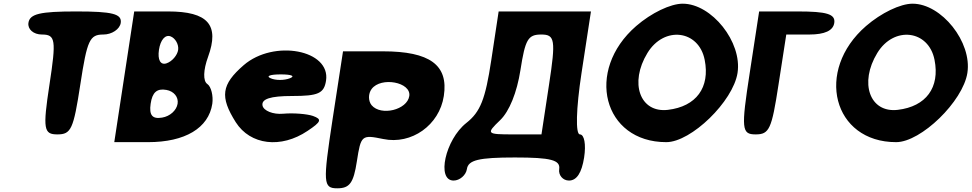

<svg xmlns="http://www.w3.org/2000/svg" viewBox="-20 -820 5263 1040"><path d="M134 -696C129 -662 161 -633 207 -633C281 -633 285 -604 248 -362C211 -120 217 -92 291 -92C365 -92 378 -120 415 -362C452 -604 466 -633 540 -633C586 -633 629 -662 634 -696C641 -745 589 -758 393 -758C197 -758 141 -745 134 -696Z M599 -50H782C982 -50 1110 -126 1130 -258C1136 -300 1124 -351 1103 -365C1079 -381 1081 -441 1107 -512C1170 -685 1107 -758 890 -758H707ZM945 -550C941 -521 912 -487 882 -477C849 -466 833 -496 841 -550C849 -604 875 -634 904 -623C930 -613 949 -579 945 -550ZM942 -258C936 -222 901 -190 858 -183C805 -174 787 -196 796 -258C805 -320 830 -342 881 -333C922 -326 948 -294 942 -258Z M1300 -467C1179 -362 1170 -296 1257 -158C1336 -34 1502 -14 1646 -111C1721 -161 1725 -174 1675 -192C1643 -203 1569 -209 1514 -204C1459 -199 1408 -220 1402 -248C1395 -284 1445 -300 1562 -300C1704 -300 1735 -314 1746 -383C1772 -550 1463 -608 1300 -467ZM1550 -396C1519 -384 1473 -384 1446 -396C1419 -408 1443 -417 1501 -417C1559 -417 1581 -408 1550 -396Z M1781 -171C1729 171 1730 200 1807 200C1874 200 1895 171 1913 54C1935 -88 1939 -91 2056 -67C2209 -35 2360 -142 2384 -300C2410 -468 2308 -542 2054 -542H1838ZM2197 -300C2186 -225 2044 -190 1993 -250C1974 -273 1974 -313 1993 -338C2044 -406 2208 -375 2197 -300Z M2641 -494C2609 -282 2582 -214 2506 -154C2392 -64 2343 158 2437 158C2470 158 2504 129 2509 96C2516 47 2573 33 2769 33C2965 33 3016 47 3009 96C3004 129 3029 158 3062 158C3104 158 3131 116 3144 33C3155 -38 3145 -92 3121 -92C3097 -92 3100 -229 3130 -425L3181 -758H2681ZM2954 -362 2913 -92H2761C2615 -92 2612 -95 2689 -169C2739 -217 2780 -319 2799 -440C2825 -607 2840 -633 2912 -633C2986 -633 2991 -604 2954 -362Z M3426 -679C3147 -437 3247 -50 3589 -50C3724 -50 3951 -271 3975 -425C4001 -592 3835 -800 3678 -800C3612 -800 3508 -750 3426 -679ZM3797 -496C3827 -346 3751 -243 3598 -225C3446 -207 3388 -371 3487 -533C3577 -681 3765 -658 3797 -496Z M4041 -425C3994 -121 3997 -92 4073 -92C4147 -92 4160 -120 4197 -362L4239 -633H4364C4447 -633 4493 -654 4499 -696C4506 -744 4458 -758 4300 -758H4092Z M4671 -679C4392 -437 4492 -50 4834 -50C4969 -50 5196 -271 5220 -425C5246 -592 5080 -800 4923 -800C4857 -800 4753 -750 4671 -679ZM5042 -496C5072 -346 4996 -243 4843 -225C4691 -207 4633 -371 4732 -533C4822 -681 5010 -658 5042 -496Z"/></svg>

Font: Hussar Skorodowane
Style: Ky
Weight: 700
Foundry: Cannot Into Space Fonts
Version: Version 0.892